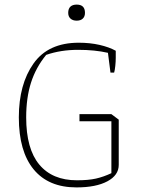

<svg xmlns="http://www.w3.org/2000/svg" viewBox="-20 -806 613 836"><path d="M277 -750Q277 -768 286.5 -777Q296 -786 314 -786Q350 -786 350 -750Q350 -734 340.5 -725Q331 -716 314 -716Q297 -716 287 -725Q277 -734 277 -750ZM62 -295Q62 -439 126 -529.5Q190 -620 323 -620Q372 -620 413.5 -610.5Q455 -601 484 -585V-554Q484 -538 482 -519Q480 -500 477 -490H461L450 -576Q393 -589 320 -589Q244 -589 181 -567Q136 -512 115 -446Q94 -380 94 -295Q94 -158 151 -89.5Q208 -21 315 -21Q365 -21 398 -28.5Q431 -36 465 -52V-278H326V-309H465L497 -285V-88Q497 -43 447.5 -16.5Q398 10 313 10Q191 10 126.5 -68.5Q62 -147 62 -295Z"/></svg>

Font: Athiti ExtraLight
Style: Regular
Weight: 275
Designer: CadsonDemak Team
Foundry: CadsonDemak
Version: Version 1.033